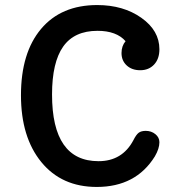

<svg xmlns="http://www.w3.org/2000/svg" viewBox="-20 -730 707 760"><path d="M557 -212Q579 -212 595 -199Q611 -186 611 -167Q611 -142 593 -111Q518 10 363 10Q224 10 143.5 -88.5Q63 -187 63 -353Q63 -521 142.5 -615.5Q222 -710 365 -710Q468 -710 539.5 -659.5Q611 -609 611 -535Q611 -497 590 -474.5Q569 -452 535 -452Q502 -452 481.5 -471Q461 -490 461 -520Q461 -548 477 -567Q441 -608 366 -608Q274 -608 230 -545.5Q186 -483 186 -356Q186 -92 370 -92Q464 -92 508 -175Q519 -197 529 -204.5Q539 -212 557 -212Z"/></svg>

Font: Solway Medium
Style: Regular
Weight: 500
Designer: Mariya V. Pigoulevskaya
Foundry: The Northern Block Ltd.
Version: Version 1.000;hotconv 1.0.109;makeotfexe 2.5.65596